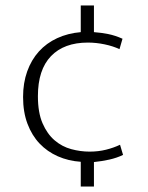

<svg xmlns="http://www.w3.org/2000/svg" viewBox="-20 -659 540 699"><path d="M306 -107Q338 -107 366 -114Q394 -121 417 -132L428 -95Q405 -84 378 -78Q351 -72 322 -69V20H274V-70Q229 -73 190.5 -90Q152 -107 124 -136.5Q96 -166 80 -208.5Q64 -251 64 -306Q64 -357 79 -399Q94 -441 121.5 -471.5Q149 -502 188 -520Q227 -538 274 -542V-639H322V-542Q349 -540 374 -535Q399 -530 426 -518L415 -480Q392 -491 361 -497.5Q330 -504 300 -504Q213 -504 165.5 -454.5Q118 -405 118 -309Q118 -249 135 -210Q152 -171 179 -148Q206 -125 239.5 -116Q273 -107 306 -107Z"/></svg>

Font: Mukta Vaani ExtraLight
Style: Regular
Weight: 275
Designer: Noopur Datye, Girish Dalvi, Yashodeep Gholap, Pallavi Karambelkar
Foundry: Ek Type
Version: Version 2.538;PS 1.000;hotconv 16.6.51;makeotf.lib2.5.65220;